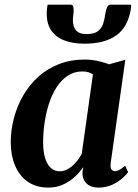

<svg xmlns="http://www.w3.org/2000/svg" viewBox="-20 -818 608 848"><path d="M469 -99Q466.5 -78 472 -70Q477.5 -62 487.5 -62Q496 -62 506.8 -67.5Q517.5 -73 532.5 -86L546 -57.5Q539 -47.5 521 -31.2Q503 -15 476 -2.2Q449 10.5 414.5 10.5Q382 10.5 363.2 -6.8Q344.5 -24 344 -55L347.5 -79.5Q332.5 -57.5 310.2 -37Q288 -16.5 259 -3Q230 10.5 193.5 10.5Q139.5 10.5 102.5 -15.5Q65.5 -41.5 46.5 -86.8Q27.5 -132 27.5 -189.5Q27.5 -243.5 41.5 -296.5Q55.5 -349.5 82.5 -396.2Q109.5 -443 149 -478.8Q188.5 -514.5 240.2 -534.8Q292 -555 355 -555Q382.5 -555 411.5 -548.8Q440.5 -542.5 462 -534L533.5 -554ZM390.5 -489.5Q381.5 -495.5 370 -499Q358.5 -502.5 344.5 -502.5Q307.5 -502.5 279 -483.5Q250.5 -464.5 229.8 -432.2Q209 -400 196 -359.2Q183 -318.5 176.8 -275Q170.5 -231.5 170.5 -190Q170.5 -147 179.8 -118.2Q189 -89.5 205.5 -75.5Q222 -61.5 243.5 -61.5Q258.5 -61.5 272.5 -67.8Q286.5 -74 299.2 -85Q312 -96 322.5 -109.8Q333 -123.5 341 -138.5ZM291 -797.5Q301 -797.5 303.2 -789.8Q305.5 -782 305 -770Q305 -761 303.5 -750Q302 -739 302 -730Q301.5 -701.5 315.2 -684.5Q329 -667.5 362.5 -667.5Q396 -667.5 412.5 -680.5Q429 -693.5 435.8 -714.2Q442.5 -735 445.5 -759Q448 -774 453 -785.8Q458 -797.5 469.5 -797.5H559Q559.5 -793.5 559.2 -789.2Q559 -785 558 -779Q545.5 -699 494 -662Q442.5 -625 353.5 -625Q301.5 -625 263.5 -639.8Q225.5 -654.5 205.2 -685.2Q185 -716 186.5 -763.5Q186.5 -771.5 187.5 -780.2Q188.5 -789 190.5 -797.5Z"/></svg>

Font: Merriweather 48pt
Style: Bold Italic
Weight: 700
Italic angle: -7.8°
Version: Version 2.101